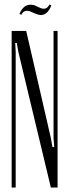

<svg xmlns="http://www.w3.org/2000/svg" viewBox="-20 -837 308 857"><path d="M207 -221 214 -181H222L219 -221V-699H237V0H207L62 -605L55 -645H48L50 -605V0H32V-699H97ZM75 -771 67 -775Q84 -816 116 -816Q129 -816 137 -812L161 -801Q167 -798 177 -798Q191 -798 201 -817L209 -813Q193 -770 162 -770Q156 -770 150 -772Q144 -774 138 -776L122 -783Q110 -789 100 -789Q84 -789 75 -771Z"/></svg>

Font: Moniqa Cond Heading
Style: Regular
Weight: 400
Width: 3
Designer: Rajesh Rajput
Foundry: Rajesh Rajput
Version: Version 1.000